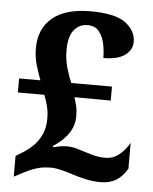

<svg xmlns="http://www.w3.org/2000/svg" viewBox="-53 -769 665 832"><g transform="rotate(5 279.5 -352.5)"><path d="M414 10Q383 10 350.5 3Q318 -4 295 -12Q270 -20 243 -27Q216 -34 196 -34Q162 -34 135.5 -26Q109 -18 82 -4L38 19V-71L70 -91Q91 -104 112 -124Q133 -144 147 -174Q161 -204 161 -244Q161 -273 155 -297Q149 -321 139 -346H24V-407H117Q107 -432 96 -468.5Q85 -505 85 -543Q85 -630 142.5 -677Q200 -724 307 -724Q414 -724 459.5 -690.5Q505 -657 505 -608Q505 -573 473.5 -550Q442 -527 380 -527Q380 -558 373.5 -589Q367 -620 350 -641.5Q333 -663 300 -663Q263 -663 240.5 -634.5Q218 -606 218 -547Q218 -506 229 -469Q240 -432 251 -407H428V-346L270 -347Q277 -325 281 -308Q285 -291 285 -265Q285 -225 262.5 -191Q240 -157 195 -128L198 -123Q204 -125 221.5 -128.5Q239 -132 257 -132Q277 -132 295.5 -127Q314 -122 345 -112Q367 -105 385 -101Q403 -97 425 -97Q459 -97 485 -117.5Q511 -138 530 -171V-59Q511 -25 482.5 -7.5Q454 10 414 10Z"/></g></svg>

Font: Noto Serif Khojki
Style: Regular
Weight: 400
Designer: Juan Bruce
Version: Version 2.002